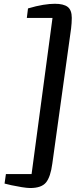

<svg xmlns="http://www.w3.org/2000/svg" viewBox="-20 -872 408 991"><path d="M263 -852.5Q308.5 -852.5 329.5 -836.2Q350.5 -820 350.5 -779.5Q350.5 -766 349.5 -752.5Q348.5 -739 347 -725.5L250 -27.5Q241 41 217.5 69.8Q194 98.5 136 98.5Q120 98.5 92.2 94Q64.5 89.5 38.8 84Q13 78.5 3.5 75.5L10.5 26.5H143L251 -779.5H118.5L124.5 -828.5Q168 -841.5 202.5 -847Q237 -852.5 263 -852.5Z"/></svg>

Font: Koeln Type Sans
Style: Italic
Weight: 400
Italic angle: -7.5°
Designer: Eben Sorkin
Foundry: Eben Sorkin
Version: Version 2.001